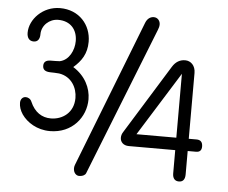

<svg xmlns="http://www.w3.org/2000/svg" viewBox="-54 -829 1076 907"><g transform="rotate(5 484.0 -376.0)"><path d="M795 -508V-205H606ZM195 -767C113 -767 52 -701 52 -638C52 -614 63 -599 84 -599C104 -599 113 -614 113 -636C113 -678 149 -711 191 -711C249 -711 282 -673 282 -618C282 -575 259 -526 215 -517C212 -516 177 -516 173 -516C150 -516 139 -507 139 -489C139 -471 150 -462 173 -461C178 -461 212 -460 217 -459C276 -450 304 -399 304 -350C304 -280 251 -244 196 -244C154 -244 119 -266 98 -315C93 -328 80 -334 70 -334C57 -334 45 -324 45 -305C45 -287 51 -269 63 -251C88 -215 136 -184 197 -184C303 -184 366 -265 366 -349C366 -403 339 -459 281 -495C318 -527 343 -563 343 -620C343 -700 286 -767 195 -767ZM329 -35C327 -30 326 -24 326 -19C326 2 339 15 353 15C372 15 383 6 385 0L664 -705C668 -714 670 -723 670 -731C670 -748 658 -763 640 -763C623 -763 609 -753 601 -733ZM795 -36C795 -12 806 0 825 0C844 0 854 -12 854 -36V-147H894C911 -147 920 -156 920 -174C920 -195 910 -205 891 -205H854V-517C854 -552 832 -573 805 -573C780 -573 760 -561 745 -537L544 -212C537 -202 534 -192 534 -182C534 -163 548 -146 575 -146H795Z"/></g></svg>

Font: Numismatica Pro
Style: Regular
Weight: 400
Designer: Chris Hopkins
Foundry: Edward C. D. Hopkins
Version: Version 2.19D